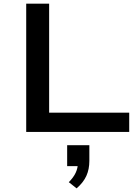

<svg xmlns="http://www.w3.org/2000/svg" viewBox="-20 -725 766 1055"><path d="M124 0V-705H250V-106H690V0ZM401 310 358 276Q384 250 396 224Q408 198 408 170L429 188H349V73H471V159Q471 205 454.5 241.5Q438 278 401 310Z"/></svg>

Font: Nunito Sans 7pt Expanded SemiBold
Style: Regular
Weight: 600
Width: 7
Designer: Vernon Adams
Foundry: Vernon Adams
Version: Version 3.101;gftools[0.9.27]